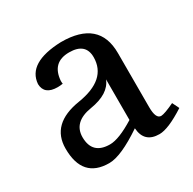

<svg xmlns="http://www.w3.org/2000/svg" viewBox="-116 -599 732 728"><g transform="rotate(-30 250.0 -234.5)"><path d="M203.6 -50.3Q242.7 -50.3 313 -93.8V-271.5Q292.5 -219.2 209.2 -205.8Q126 -192.4 126 -125.5Q126.5 -50.3 203.6 -50.3ZM385.3 9.8Q319.3 9.8 314.9 -56.2Q217.3 9.8 165.5 9.8Q48.8 9.8 48.8 -120.6Q48.8 -228.5 181.4 -249.5Q314 -270.5 314.5 -367.7Q314.5 -430.2 242.7 -430.2Q167.5 -430.2 161.6 -352.5Q161.6 -343.3 162.6 -339.4Q149.9 -337.4 140.1 -337.4Q82 -337.4 80.6 -384.8Q87.4 -474.6 235.8 -479.5Q401.9 -479.5 401.9 -335.4V-98.6Q401.9 -46.9 425.3 -46.9Q440.9 -47.4 484.9 -68.4L499.5 -38.6Q424.3 9.8 385.3 9.8Z"/></g></svg>

Font: Almanac
Style: Regular
Weight: 400
Designer: Eden's Almanac
Version: Version 3.501;March 28, 2021;FontCreator 13.0.0.2683 64-bit